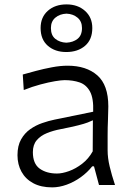

<svg xmlns="http://www.w3.org/2000/svg" viewBox="-20 -820 581 851"><path d="M232.6 -50.9Q186.3 -50.9 156 -72.5Q125.7 -94.2 125.7 -145.6Q125.7 -178.4 142.8 -198.5Q160 -218.7 188 -230Q216 -241.4 248.7 -247.5Q298.6 -257.3 326.3 -264.4Q354 -271.4 368.4 -277Q382.9 -282.5 391.7 -286.9L390.9 -149.2Q372.5 -116.1 344.2 -94.3Q315.8 -72.4 285.8 -61.6Q255.9 -50.9 232.6 -50.9ZM211.1 10.5Q242.4 10.5 275.4 -1.4Q308.5 -13.3 338 -34.6Q367.5 -55.9 388.9 -82.9H396.6L418.8 0H489.8Q475.1 -43.9 466.1 -82Q457 -120.1 457 -153.6V-220.2Q457 -254.3 458.6 -289.7Q460.1 -325.1 460.1 -348.3Q460.1 -443.4 411.3 -486.1Q362.5 -528.8 279.7 -528.8Q247.3 -528.8 210.3 -521.8Q173.3 -514.9 139.2 -505.7Q105 -496.6 80.9 -489.7L85.3 -420.9Q123 -436.1 159.3 -445.7Q195.5 -455.4 223.8 -460.1Q252.1 -464.8 266.6 -464.8Q303.5 -464.8 333 -454.7Q362.4 -444.5 378.8 -414.5Q395.2 -384.5 393 -324.8L221.5 -289.7Q195.9 -284.5 167.3 -274.6Q138.7 -264.8 113.9 -247.4Q89 -230 73.3 -201.9Q57.5 -173.9 57.5 -132.2Q57.5 -90.9 75.4 -58.6Q93.4 -26.2 127.6 -7.9Q161.8 10.5 211.1 10.5ZM273.8 -630.8Q244.6 -632.1 225.2 -647.8Q205.7 -663.4 205.7 -695.7Q205.7 -725.3 225.4 -741.8Q245 -758.3 274.8 -759.5Q304 -758.3 323.7 -741.7Q343.4 -725.2 343.4 -695.7Q343.4 -663.4 323.7 -647.8Q304 -632.1 273.8 -630.8ZM273.8 -589.4Q324.7 -589.4 356.9 -616.9Q389.1 -644.4 389.1 -695.8Q389.1 -743 356.9 -771.7Q324.8 -800.5 274.8 -800.5Q223.9 -800.5 191.9 -772Q160 -743.6 160 -695.8Q160 -644.9 191.9 -617.2Q223.8 -589.4 273.8 -589.4Z"/></svg>

Font: Pinar-VF
Style: Regular
Weight: 300
Designer: Amin Abedi
Version: Version 3.0